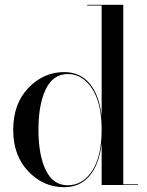

<svg xmlns="http://www.w3.org/2000/svg" viewBox="-20 -770 613 799"><path d="M554 -3V0H403V-173Q393 -86 353 -38.5Q313 9 247 9Q161 9 98 -56.5Q35 -122 35 -230Q35 -338 98 -404Q161 -470 247 -470Q313 -470 353 -422.5Q393 -375 403 -287V-747H343V-750H493V-3ZM262 1Q324 1 363.5 -59Q403 -119 403 -230Q403 -341 363 -401.5Q323 -462 262 -462Q201 -462 170.5 -398.5Q140 -335 140 -230Q140 -125 170.5 -62Q201 1 262 1Z"/></svg>

Font: Bodoni* 72
Style: Regular
Weight: 400
Version: Version 1.003